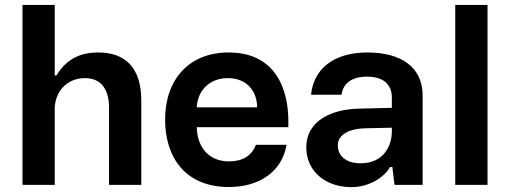

<svg xmlns="http://www.w3.org/2000/svg" viewBox="-20 -750 2068 779"><path d="M71.3 -730V0H202.1V-315.9C208 -392.6 263.7 -433.1 324.2 -433.1C397 -433.1 422.4 -378.4 422.4 -314V0H553.2V-342.8C553.2 -477.5 486.3 -537.1 378.4 -537.1C302.2 -537.1 247.6 -507.8 209 -443.8H202.1V-730Z M908.7 8.8C1032.2 8.8 1124.5 -53.7 1142.6 -162.6H1018.1C1002 -117.7 963.4 -95.2 909.2 -95.2C826.2 -95.2 780.3 -153.3 778.3 -233.9H1149.9V-259.3C1149.9 -385.3 1100.1 -537.1 907.7 -537.1C745.1 -537.1 649.9 -425.8 649.9 -264.6C649.9 -112.8 731 8.8 908.7 8.8ZM778.3 -314.5C782.2 -387.2 834.5 -433.1 903.8 -433.1C972.7 -433.1 1022 -390.1 1023.4 -314.5Z M1404.8 9.3C1483.9 9.3 1543.9 -36.6 1562 -72.3H1571.8L1580.6 0H1694.8V-362.3C1694.8 -480 1604.5 -537.1 1470.7 -537.1C1328.1 -537.1 1251.5 -465.3 1242.2 -365.7H1365.7C1372.1 -414.1 1410.6 -439 1468.8 -439C1539.1 -439 1569.8 -404.3 1569.8 -354.5V-312.5L1432.6 -309.1C1332.5 -306.2 1222.7 -265.1 1222.7 -151.4C1222.7 -53.2 1303.7 9.3 1404.8 9.3ZM1350.6 -160.2C1350.6 -205.6 1399.9 -228.5 1462.4 -229.5L1569.8 -231.9V-216.3C1569.8 -159.2 1537.1 -87.4 1442.9 -87.4C1383.3 -87.4 1350.6 -118.2 1350.6 -160.2Z M1827.1 -730V0H1958V-730Z"/></svg>

Font: Wand UI Pro Bold
Style: Regular
Weight: 700
Designer: Andreas Faust
Version: Version 1.003;FEAKit 1.0